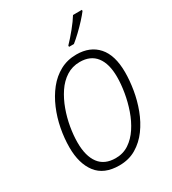

<svg xmlns="http://www.w3.org/2000/svg" viewBox="-225 -1069 1077 1199"><g transform="rotate(-30 313.5 -469.5)"><path d="M277 10Q167 10 114.5 -58.5Q62 -127 62 -243Q62 -309 75 -377Q88 -445 114.5 -507.5Q141 -570 180 -619Q219 -668 271.5 -696.5Q324 -725 389 -725Q487 -725 542.5 -662.5Q598 -600 598 -477Q598 -418 587 -351.5Q576 -285 552 -221Q528 -157 490 -105Q452 -53 399 -21.5Q346 10 277 10ZM280 -41Q334 -41 376 -69Q418 -97 449 -144Q480 -191 500 -248.5Q520 -306 530 -365.5Q540 -425 540 -477Q540 -572 500.5 -623Q461 -674 384 -674Q330 -674 287 -646.5Q244 -619 213 -572.5Q182 -526 161.5 -469.5Q141 -413 131 -354.5Q121 -296 121 -244Q121 -147 160.5 -94Q200 -41 280 -41ZM374 -798Q406 -831 440.5 -873.5Q475 -916 495 -949H559V-941Q544 -921 518 -892.5Q492 -864 462.5 -836Q433 -808 409 -789H374Z"/></g></svg>

Font: Noto Sans SemiCondensed Light
Style: Italic
Weight: 300
Width: 4
Italic angle: -12°
Designer: Monotype Design Team
Foundry: Monotype Imaging Inc.
Version: Version 2.013; ttfautohint (v1.8.4.7-5d5b)